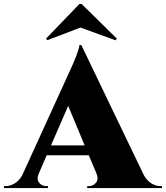

<svg xmlns="http://www.w3.org/2000/svg" viewBox="-60 -952 840 972"><path d="M341.8 -931.6 172.9 -756.3 179.7 -748.5 347.2 -812.5 524.9 -748 531.7 -756.3 353.5 -931.6ZM351.6 -724.1 668.5 -64.9Q684.6 -37.1 706.8 -23.4Q729 -9.8 752 -9.8H760.3V0H381.3V-9.8H390.1Q412.1 -9.8 426 -27.3Q439.9 -44.9 428.7 -72.8L389.6 -166H176.3L136.2 -72.8Q124 -44.9 137.9 -27.3Q151.9 -9.8 174.3 -9.8H183.1V0H-40V-9.8H-31.2Q-8.8 -9.8 14.2 -23.4Q37.1 -37.1 52.2 -64L285.2 -574.7Q337.9 -687 342.3 -724.1ZM198.2 -215.8H368.7L285.2 -416Z"/></svg>

Font: Cinzel Black
Style: Regular
Weight: 900
Designer: Natanael Gama
Version: Version 1.001;PS 001.001;hotconv 1.0.56;makeotf.lib2.0.21325